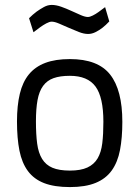

<svg xmlns="http://www.w3.org/2000/svg" viewBox="-20 -750 568 780"><path d="M264 -510Q378 -510 427.5 -447Q477 -384 477 -255Q477 -190 467.5 -140.5Q458 -91 434 -57.5Q410 -24 368.5 -7Q327 10 264 10Q201 10 159.5 -6Q118 -22 93.5 -55Q69 -88 59 -138Q49 -188 49 -257Q49 -321 60.5 -369Q72 -417 97.5 -448Q123 -479 164 -494.5Q205 -510 264 -510ZM264 -57Q308 -57 335 -69.5Q362 -82 376.5 -106.5Q391 -131 395.5 -168Q400 -205 400 -255Q400 -355 368 -398.5Q336 -442 264 -442Q224 -442 197.5 -432.5Q171 -423 155 -401Q139 -379 132.5 -343.5Q126 -308 126 -257Q126 -204 131 -166.5Q136 -129 151 -104.5Q166 -80 193 -68.5Q220 -57 264 -57ZM424 -663Q410 -648 396 -637Q383 -627 368 -619.5Q353 -612 338 -612Q321 -612 300.5 -620Q280 -628 259.5 -637Q239 -646 220.5 -654Q202 -662 190 -662Q181 -662 168 -655Q155 -648 144 -640Q130 -630 116 -619L98 -676Q113 -691 129 -703Q143 -713 158.5 -721.5Q174 -730 190 -730Q208 -730 229 -722.5Q250 -715 270.5 -705.5Q291 -696 308.5 -688.5Q326 -681 337 -681Q345 -681 357 -687Q369 -693 380 -701Q393 -710 407 -721Z"/></svg>

Font: Panefresco 400wt
Style: Regular
Weight: 400
Foundry: Campivisivi & Chank Co
Version: Version 1.002